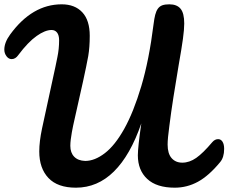

<svg xmlns="http://www.w3.org/2000/svg" viewBox="-20 -868 1059 890"><path d="M332 2Q247 2 204.5 -43Q162 -88 162 -166Q162 -212 175 -273L237 -559L246 -603Q254 -641 254 -681Q254 -705 244.5 -717Q235 -729 219 -729Q189 -729 149.5 -701Q110 -673 65 -613Q52 -594 34 -594Q20 -594 10 -607.5Q0 -621 0 -638Q0 -671 27 -708Q129 -848 266 -848Q327 -848 361.5 -811Q396 -774 396 -702Q396 -649 389 -608Q381 -564 365 -491L324 -308Q322 -300 319 -285.5Q316 -271 313 -254.5Q310 -238 308 -221.5Q306 -205 306 -192Q306 -160 324 -141.5Q342 -123 375 -122Q419 -122 466 -158Q513 -194 556 -271Q599 -348 635 -468.5Q671 -589 692 -757Q695 -782 699.5 -799.5Q704 -817 712 -828Q720 -839 732.5 -843.5Q745 -848 765 -848Q800 -848 817 -827.5Q834 -807 834 -759Q834 -732 828 -688Q822 -644 808 -565Q795 -488 784 -418Q773 -348 765 -284Q761 -255 759 -233.5Q757 -212 757 -198Q757 -156 775.5 -135Q794 -114 825 -114Q858 -114 889.5 -136Q921 -158 964 -209Q976 -223 991 -223Q1004 -223 1011.5 -211Q1019 -199 1019 -178Q1019 -138 1000 -116Q948 -53 897.5 -25.5Q847 2 790 2Q706 2 662.5 -38.5Q619 -79 619 -148Q619 -167 623 -204Q627 -241 635 -296Q584 -148 508 -73Q432 2 332 2Z"/></svg>

Font: Lebkuchenwelt
Style: Regular
Weight: 400
Designer: Vernon Adams
Foundry: Gereon Berster
Version: Version 1.000;PS 001.001;hotconv 1.0.56 